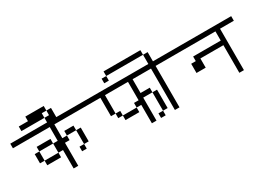

<svg xmlns="http://www.w3.org/2000/svg" viewBox="-29 -1598 3059 2258"><g transform="rotate(-30 1500.0 -469.0)"><path d="M1000 -625V-687.5H0V-625H500V-437.5H437.5Q437.5 -437.5 437.5 -312.5H250V-250H437.5V-312.5H500Q500 -312.5 500 -62.5H562.5V-375H625V-437.5H562.5V-625ZM750 -250H687.5V-187.5H750ZM750 -250H812.5V-437.5H750ZM250 -312.5Q250 -312.5 250 -437.5H187.5Q187.5 -437.5 187.5 -312.5ZM250 -437.5H437.5V-500H250ZM625 -437.5H750V-500H625Z M500 -750V-687.5H625Q625 -687.5 625 -812.5H562.5V-750ZM500 -750V-812.5H562.5V-875H312.5V-812.5H187.5V-750Z M2000 -625V-687.5H1000V-625H1187.5Q1187.5 -625 1187.5 -375H1250V-312.5H1312.5V-250H1500V-312.5H1312.5V-375H1250Q1250 -375 1250 -625H1562.5Q1562.5 -625 1562.5 -375H1500V-312.5H1562.5Q1562.5 -312.5 1562.5 -62.5H1625V-375H1750Q1750 -375 1750 -125H1687.5V-62.5H1750V-125H1812.5Q1812.5 -125 1812.5 -375H1750V-437.5H1625V-625Z M2000 -625V-687.5H1937.5Q1937.5 -687.5 1937.5 -812.5H1875Q1875 -812.5 1875 -687.5H1750V-625H1875V-62.5H1937.5V-625ZM1375 -812.5H1312.5V-750H1375ZM1375 -812.5H1875V-875H1375Z M3000 -625V-687.5H2000V-625H2750Q2750 -625 2750 -500H2375V-437.5H2312.5Q2312.5 -437.5 2312.5 -312.5H2437.5Q2437.5 -312.5 2437.5 -437.5H2750Q2750 -437.5 2750 -62.5H2812.5V-625Z"/></g></svg>

Font: Unifont
Style: Regular
Weight: 500
Version: Version 15.1.04